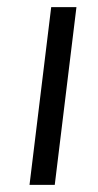

<svg xmlns="http://www.w3.org/2000/svg" viewBox="-20 -520 277 540"><path d="M124 -500H195L134 0H63Z"/></svg>

Font: Haskoy
Style: Italic
Weight: 400
Designer: Ertekin Erdin
Foundry: Ertekin Erdin
Version: Version 2.000; ttfautohint (v1.8.4.7-5d5b)